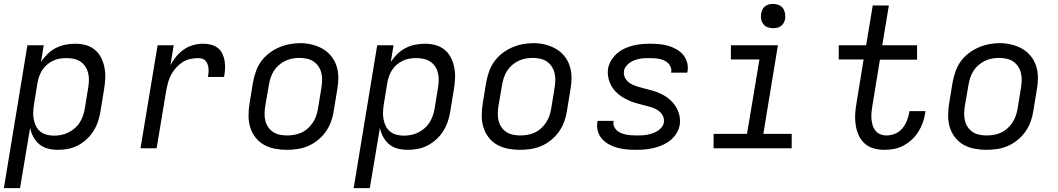

<svg xmlns="http://www.w3.org/2000/svg" viewBox="-22 -763 5442 988"><path d="M-2 205 119 -530H203L189 -444Q203 -466 222.5 -485Q242 -504 265.5 -516Q289 -528 314.5 -533Q340 -538 365 -538Q365 -538 365 -538Q365 -538 365 -538Q394 -538 420.5 -530.5Q447 -523 467.5 -505.5Q488 -488 499.5 -464Q511 -440 516 -413Q521 -386 519.5 -357.5Q518 -329 513 -300L495 -190Q491 -164 482.5 -138.5Q474 -113 459.5 -89.5Q445 -66 424.5 -47Q404 -28 379.5 -15Q355 -2 328.5 3Q302 8 276 8Q249 8 224 1.5Q199 -5 180.5 -20.5Q162 -36 150 -58Q138 -80 133 -105L81 205ZM256 -65Q274 -65 292.5 -68.5Q311 -72 328.5 -80.5Q346 -89 361.5 -102Q377 -115 387.5 -131.5Q398 -148 404.5 -166Q411 -184 414 -202L432 -312Q435 -331 435.5 -350.5Q436 -370 431.5 -388Q427 -406 417 -421Q407 -436 392 -446Q377 -456 358.5 -460Q340 -464 321 -464Q304 -464 286.5 -461.5Q269 -459 252 -451Q235 -443 220.5 -431Q206 -419 196 -403.5Q186 -388 180 -371Q174 -354 171 -337L153 -227Q150 -207 149 -187.5Q148 -168 151.5 -149.5Q155 -131 163 -114.5Q171 -98 185 -86.5Q199 -75 217.5 -70Q236 -65 256 -65Z M701 0 789 -530H872L855 -428Q868 -452 885.5 -473Q903 -494 925 -509Q947 -524 972.5 -531Q998 -538 1024 -538Q1044 -538 1064 -533Q1084 -528 1099 -516Q1114 -504 1122.5 -486Q1131 -468 1134 -448.5Q1137 -429 1136 -408Q1135 -387 1131 -367H1048Q1050 -378 1051 -389Q1052 -400 1051 -410.5Q1050 -421 1046.5 -431.5Q1043 -442 1036.5 -449.5Q1030 -457 1019.5 -460.5Q1009 -464 998 -464Q978 -464 957 -459.5Q936 -455 918 -443.5Q900 -432 885 -415.5Q870 -399 859.5 -380Q849 -361 843.5 -341Q838 -321 834 -301L784 0Z M1453 8Q1422 8 1391.5 2Q1361 -4 1335.5 -18.5Q1310 -33 1292 -56.5Q1274 -80 1265.5 -108Q1257 -136 1257 -167.5Q1257 -199 1262 -230L1280 -340Q1285 -367 1294.5 -394.5Q1304 -422 1321 -446Q1338 -470 1362 -488.5Q1386 -507 1412.5 -518.5Q1439 -530 1467 -535.5Q1495 -541 1523 -541Q1554 -541 1584 -533.5Q1614 -526 1639 -511.5Q1664 -497 1682.5 -474Q1701 -451 1710 -422.5Q1719 -394 1719 -362.5Q1719 -331 1713 -300L1695 -190Q1691 -163 1681 -136Q1671 -109 1654 -85Q1637 -61 1613.5 -42Q1590 -23 1563 -11.5Q1536 0 1508 4Q1480 8 1453 8ZM1454 -66Q1473 -66 1491.5 -69Q1510 -72 1528 -80Q1546 -88 1561 -101.5Q1576 -115 1587 -131Q1598 -147 1604.5 -165.5Q1611 -184 1614 -202L1632 -312Q1635 -332 1635.5 -351Q1636 -370 1631.5 -388Q1627 -406 1616.5 -421.5Q1606 -437 1591 -447Q1576 -457 1557 -461Q1538 -465 1519 -465Q1500 -465 1481.5 -461.5Q1463 -458 1445.5 -449.5Q1428 -441 1413 -428Q1398 -415 1387.5 -398.5Q1377 -382 1371 -364Q1365 -346 1362 -328L1343 -218Q1340 -199 1339.5 -179.5Q1339 -160 1343.5 -142Q1348 -124 1358 -109Q1368 -94 1383 -84Q1398 -74 1416.5 -70Q1435 -66 1454 -66Z M1798 205 1919 -530H2003L1989 -444Q2003 -466 2022.5 -485Q2042 -504 2065.5 -516Q2089 -528 2114.5 -533Q2140 -538 2165 -538Q2165 -538 2165 -538Q2165 -538 2165 -538Q2194 -538 2220.5 -530.5Q2247 -523 2267.5 -505.5Q2288 -488 2299.5 -464Q2311 -440 2316 -413Q2321 -386 2319.5 -357.5Q2318 -329 2313 -300L2295 -190Q2291 -164 2282.5 -138.5Q2274 -113 2259.5 -89.5Q2245 -66 2224.5 -47Q2204 -28 2179.5 -15Q2155 -2 2128.5 3Q2102 8 2076 8Q2049 8 2024 1.5Q1999 -5 1980.5 -20.5Q1962 -36 1950 -58Q1938 -80 1933 -105L1881 205ZM2056 -65Q2074 -65 2092.5 -68.5Q2111 -72 2128.5 -80.5Q2146 -89 2161.5 -102Q2177 -115 2187.5 -131.5Q2198 -148 2204.5 -166Q2211 -184 2214 -202L2232 -312Q2235 -331 2235.5 -350.5Q2236 -370 2231.5 -388Q2227 -406 2217 -421Q2207 -436 2192 -446Q2177 -456 2158.5 -460Q2140 -464 2121 -464Q2104 -464 2086.5 -461.5Q2069 -459 2052 -451Q2035 -443 2020.5 -431Q2006 -419 1996 -403.5Q1986 -388 1980 -371Q1974 -354 1971 -337L1953 -227Q1950 -207 1949 -187.5Q1948 -168 1951.5 -149.5Q1955 -131 1963 -114.5Q1971 -98 1985 -86.5Q1999 -75 2017.5 -70Q2036 -65 2056 -65Z M2653 8Q2622 8 2591.5 2Q2561 -4 2535.5 -18.5Q2510 -33 2492 -56.5Q2474 -80 2465.5 -108Q2457 -136 2457 -167.5Q2457 -199 2462 -230L2480 -340Q2485 -367 2494.5 -394.5Q2504 -422 2521 -446Q2538 -470 2562 -488.5Q2586 -507 2612.5 -518.5Q2639 -530 2667 -535.5Q2695 -541 2723 -541Q2754 -541 2784 -533.5Q2814 -526 2839 -511.5Q2864 -497 2882.5 -474Q2901 -451 2910 -422.5Q2919 -394 2919 -362.5Q2919 -331 2913 -300L2895 -190Q2891 -163 2881 -136Q2871 -109 2854 -85Q2837 -61 2813.5 -42Q2790 -23 2763 -11.5Q2736 0 2708 4Q2680 8 2653 8ZM2654 -66Q2673 -66 2691.5 -69Q2710 -72 2728 -80Q2746 -88 2761 -101.5Q2776 -115 2787 -131Q2798 -147 2804.5 -165.5Q2811 -184 2814 -202L2832 -312Q2835 -332 2835.5 -351Q2836 -370 2831.5 -388Q2827 -406 2816.5 -421.5Q2806 -437 2791 -447Q2776 -457 2757 -461Q2738 -465 2719 -465Q2700 -465 2681.5 -461.5Q2663 -458 2645.5 -449.5Q2628 -441 2613 -428Q2598 -415 2587.5 -398.5Q2577 -382 2571 -364Q2565 -346 2562 -328L2543 -218Q2540 -199 2539.5 -179.5Q2539 -160 2543.5 -142Q2548 -124 2558 -109Q2568 -94 2583 -84Q2598 -74 2616.5 -70Q2635 -66 2654 -66Z M3253 8Q3228 8 3204 6Q3180 4 3157 -2Q3134 -8 3113.5 -19Q3093 -30 3077.5 -46.5Q3062 -63 3055 -86Q3048 -109 3052 -134Q3052 -135 3052.5 -137Q3053 -139 3053 -141H3136Q3136 -140 3135.5 -139Q3135 -138 3135 -137Q3133 -124 3138 -112Q3143 -100 3152.5 -91.5Q3162 -83 3174.5 -78Q3187 -73 3199.5 -70.5Q3212 -68 3225.5 -67Q3239 -66 3253 -66Q3266 -66 3280 -66.5Q3294 -67 3307.5 -69.5Q3321 -72 3334.5 -76.5Q3348 -81 3360.5 -88.5Q3373 -96 3382.5 -107.5Q3392 -119 3394 -133Q3397 -153 3388 -169Q3379 -185 3363.5 -195.5Q3348 -206 3330 -211Q3312 -216 3294 -221Q3276 -226 3258 -230.5Q3240 -235 3223 -242Q3206 -249 3190 -258Q3174 -267 3160 -278.5Q3146 -290 3135 -304.5Q3124 -319 3117 -335.5Q3110 -352 3107 -371Q3104 -390 3107 -410Q3111 -432 3123 -452Q3135 -472 3152.5 -487.5Q3170 -503 3191.5 -513Q3213 -523 3235 -528.5Q3257 -534 3279 -536Q3301 -538 3322 -538Q3346 -538 3370 -536Q3394 -534 3416 -527.5Q3438 -521 3458 -510Q3478 -499 3492.5 -482Q3507 -465 3513.5 -442.5Q3520 -420 3516 -396Q3515 -395 3515 -393Q3515 -391 3514 -389H3431Q3432 -390 3432 -391Q3432 -392 3432 -393Q3434 -405 3429.5 -417Q3425 -429 3416.5 -437.5Q3408 -446 3396.5 -451.5Q3385 -457 3373 -459.5Q3361 -462 3348 -463Q3335 -464 3322 -464Q3309 -464 3296 -463.5Q3283 -463 3270 -460.5Q3257 -458 3244 -453.5Q3231 -449 3219.5 -441Q3208 -433 3199.5 -422Q3191 -411 3189 -397Q3186 -378 3195 -361.5Q3204 -345 3219.5 -335Q3235 -325 3252.5 -319.5Q3270 -314 3288.5 -309Q3307 -304 3325 -299.5Q3343 -295 3360 -288.5Q3377 -282 3393 -273Q3409 -264 3423 -252Q3437 -240 3448 -225.5Q3459 -211 3466 -194.5Q3473 -178 3476 -159Q3479 -140 3476 -121Q3472 -98 3459.5 -77.5Q3447 -57 3428 -41.5Q3409 -26 3387 -16.5Q3365 -7 3342.5 -1.5Q3320 4 3297.5 6Q3275 8 3253 8Z M3650 0V-74H3822L3886 -457H3739V-530H3981L3906 -74H4052V0ZM3956 -618Q3941 -618 3927.5 -623Q3914 -628 3905.5 -639.5Q3897 -651 3894.5 -665.5Q3892 -680 3895 -695Q3897 -705 3902 -715Q3907 -725 3916 -731.5Q3925 -738 3935.5 -740.5Q3946 -743 3956 -743Q3971 -743 3985 -737.5Q3999 -732 4007 -720.5Q4015 -709 4017.5 -694.5Q4020 -680 4018 -665Q4016 -655 4010.5 -645Q4005 -635 3996 -628.5Q3987 -622 3976.5 -620Q3966 -618 3956 -618Z M4528 8Q4500 8 4473.5 0.5Q4447 -7 4427.5 -24.5Q4408 -42 4397 -66.5Q4386 -91 4381.5 -118Q4377 -145 4378.5 -173.5Q4380 -202 4385 -230L4422 -457H4294V-530H4435L4469 -735H4552L4518 -530H4697V-456H4506L4467 -218Q4464 -201 4462.5 -184Q4461 -167 4462.5 -150.5Q4464 -134 4468.5 -118.5Q4473 -103 4483 -90.5Q4493 -78 4508 -72Q4523 -66 4540 -66Q4562 -66 4584 -75Q4606 -84 4621 -102Q4636 -120 4644.5 -141.5Q4653 -163 4657 -185Q4657 -186 4657.5 -188Q4658 -190 4658 -191H4741Q4740 -189 4740 -186.5Q4740 -184 4739 -182Q4735 -156 4726.5 -132Q4718 -108 4704 -85.5Q4690 -63 4670 -44.5Q4650 -26 4626.5 -13.5Q4603 -1 4578 3.5Q4553 8 4528 8Z M5053 8Q5022 8 4991.5 2Q4961 -4 4935.5 -18.5Q4910 -33 4892 -56.5Q4874 -80 4865.5 -108Q4857 -136 4857 -167.5Q4857 -199 4862 -230L4880 -340Q4885 -367 4894.5 -394.5Q4904 -422 4921 -446Q4938 -470 4962 -488.5Q4986 -507 5012.5 -518.5Q5039 -530 5067 -535.5Q5095 -541 5123 -541Q5154 -541 5184 -533.5Q5214 -526 5239 -511.5Q5264 -497 5282.5 -474Q5301 -451 5310 -422.5Q5319 -394 5319 -362.5Q5319 -331 5313 -300L5295 -190Q5291 -163 5281 -136Q5271 -109 5254 -85Q5237 -61 5213.5 -42Q5190 -23 5163 -11.5Q5136 0 5108 4Q5080 8 5053 8ZM5054 -66Q5073 -66 5091.5 -69Q5110 -72 5128 -80Q5146 -88 5161 -101.5Q5176 -115 5187 -131Q5198 -147 5204.5 -165.5Q5211 -184 5214 -202L5232 -312Q5235 -332 5235.5 -351Q5236 -370 5231.5 -388Q5227 -406 5216.5 -421.5Q5206 -437 5191 -447Q5176 -457 5157 -461Q5138 -465 5119 -465Q5100 -465 5081.5 -461.5Q5063 -458 5045.5 -449.5Q5028 -441 5013 -428Q4998 -415 4987.5 -398.5Q4977 -382 4971 -364Q4965 -346 4962 -328L4943 -218Q4940 -199 4939.5 -179.5Q4939 -160 4943.5 -142Q4948 -124 4958 -109Q4968 -94 4983 -84Q4998 -74 5016.5 -70Q5035 -66 5054 -66Z"/></svg>

Font: Iosevka Curly Extended Oblique
Style: Regular
Weight: 400
Width: 7
Italic angle: -9°
Monospace: yes
Designer: Belleve Invis
Foundry: Belleve Invis
Version: Version 11.1.0; ttfautohint (v1.8.3)